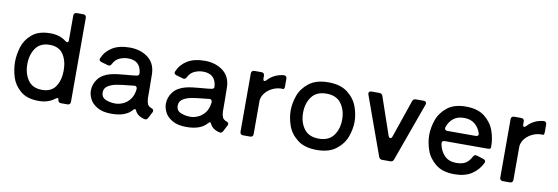

<svg xmlns="http://www.w3.org/2000/svg" viewBox="-55 -1129 4467 1538"><g transform="rotate(10 2178.5 -360.0)"><path d="M434 -490Q445 -490 445 -509V-709Q445 -720 451.5 -726.5Q458 -733 469 -733H523Q534 -733 540.5 -726.5Q547 -720 547 -709V-24Q547 -13 540.5 -6.5Q534 0 523 0H469Q458 0 451.5 -6.5Q445 -13 445 -24Q445 -36 437 -36Q430 -36 418 -27Q367 13 290 13Q195 13 141.5 -32.5Q88 -78 69 -140Q50 -202 50 -262Q50 -322 69 -384Q88 -446 141.5 -491.5Q195 -537 290 -537Q367 -537 418 -497Q428 -490 434 -490ZM446 -262Q446 -340 411.5 -392.5Q377 -445 301 -445Q224 -445 187 -392Q150 -339 150 -262Q150 -185 187 -132Q224 -79 301 -79Q377 -79 411.5 -131.5Q446 -184 446 -262Z M1190 -87Q1208 -81 1208 -68Q1208 -62 1205 -56L1179 -6Q1171 10 1157 10Q1152 10 1149 9Q1093 -4 1073 -46Q1068 -57 1062 -57Q1057 -57 1050 -49Q999 13 882 13Q811 13 767.5 -12Q724 -37 706 -72.5Q688 -108 688 -141Q688 -195 721.5 -238Q755 -281 822 -298Q867 -309 948 -315Q1002 -319 1028 -323Q1039 -324 1044.5 -331Q1050 -338 1048 -349Q1038 -447 938 -447Q902 -447 868.5 -432Q835 -417 817 -381Q809 -364 795 -364Q790 -364 787 -365L732 -381Q714 -387 714 -400Q714 -405 717 -411Q741 -468 795.5 -501.5Q850 -535 937 -535Q1023 -535 1083 -490.5Q1143 -446 1147 -362Q1148 -322 1148.5 -255Q1149 -188 1149 -158Q1151 -129 1158.5 -112.5Q1166 -96 1190 -87ZM1047 -215Q1048 -228 1041.5 -235Q1035 -242 1023 -240Q999 -238 986 -236Q921 -230 881 -222.5Q841 -215 812.5 -196.5Q784 -178 784 -144Q784 -103 820 -88Q856 -73 899 -73Q926 -73 958 -86Q990 -99 1015.5 -130.5Q1041 -162 1047 -215Z M1800 -87Q1818 -81 1818 -68Q1818 -62 1815 -56L1789 -6Q1781 10 1767 10Q1762 10 1759 9Q1703 -4 1683 -46Q1678 -57 1672 -57Q1667 -57 1660 -49Q1609 13 1492 13Q1421 13 1377.5 -12Q1334 -37 1316 -72.5Q1298 -108 1298 -141Q1298 -195 1331.5 -238Q1365 -281 1432 -298Q1477 -309 1558 -315Q1612 -319 1638 -323Q1649 -324 1654.5 -331Q1660 -338 1658 -349Q1648 -447 1548 -447Q1512 -447 1478.5 -432Q1445 -417 1427 -381Q1419 -364 1405 -364Q1400 -364 1397 -365L1342 -381Q1324 -387 1324 -400Q1324 -405 1327 -411Q1351 -468 1405.5 -501.5Q1460 -535 1547 -535Q1633 -535 1693 -490.5Q1753 -446 1757 -362Q1758 -322 1758.5 -255Q1759 -188 1759 -158Q1761 -129 1768.5 -112.5Q1776 -96 1800 -87ZM1657 -215Q1658 -228 1651.5 -235Q1645 -242 1633 -240Q1609 -238 1596 -236Q1531 -230 1491 -222.5Q1451 -215 1422.5 -196.5Q1394 -178 1394 -144Q1394 -103 1430 -88Q1466 -73 1509 -73Q1536 -73 1568 -86Q1600 -99 1625.5 -130.5Q1651 -162 1657 -215Z M2033 -500V-478Q2033 -458 2044 -458Q2051 -458 2060 -468Q2110 -523 2189 -531Q2201 -532 2207.5 -525.5Q2214 -519 2214 -507V-445Q2214 -421 2202 -421Q2198 -422 2190 -422Q2156 -422 2121.5 -407Q2087 -392 2062.5 -364Q2038 -336 2033 -301V-24Q2033 -13 2026.5 -6.5Q2020 0 2009 0H1950Q1939 0 1932.5 -6.5Q1926 -13 1926 -24V-500Q1926 -511 1932.5 -517.5Q1939 -524 1950 -524H2009Q2020 -524 2026.5 -517.5Q2033 -511 2033 -500Z M2292 -262Q2292 -321 2314 -383.5Q2336 -446 2394 -491.5Q2452 -537 2552 -537Q2651 -537 2709 -491.5Q2767 -446 2789.5 -383.5Q2812 -321 2812 -262Q2812 -203 2789.5 -140.5Q2767 -78 2709 -32.5Q2651 13 2552 13Q2452 13 2394 -32.5Q2336 -78 2314 -140.5Q2292 -203 2292 -262ZM2711 -262Q2711 -339 2672 -392Q2633 -445 2552 -445Q2471 -445 2432 -392Q2393 -339 2393 -262Q2393 -185 2432 -132Q2471 -79 2552 -79Q2633 -79 2672 -132Q2711 -185 2711 -262Z M3116 -183Q3121 -183 3125.5 -187.5Q3130 -192 3132 -199L3237 -505Q3243 -524 3265 -524H3329Q3339 -524 3344.5 -519Q3350 -514 3350 -506Q3350 -504 3348 -496L3176 -19Q3169 0 3149 0H3082Q3062 0 3055 -19L2883 -496Q2881 -504 2881 -506Q2881 -514 2886.5 -519Q2892 -524 2902 -524H2967Q2989 -524 2995 -505L3100 -199Q3106 -183 3116 -183Z M3900 -235H3550Q3538 -235 3532 -228.5Q3526 -222 3528 -209Q3539 -151 3574.5 -115Q3610 -79 3671 -79Q3718 -79 3746 -96Q3774 -113 3794 -152Q3802 -167 3815 -167Q3817 -167 3825 -165L3880 -148Q3897 -142 3897 -129Q3897 -123 3894 -117Q3866 -59 3811.5 -23Q3757 13 3671 13Q3574 13 3518 -32.5Q3462 -78 3440.5 -140.5Q3419 -203 3419 -262Q3419 -321 3440.5 -383.5Q3462 -446 3518 -491.5Q3574 -537 3671 -537Q3768 -537 3824.5 -491.5Q3881 -446 3902.5 -383.5Q3924 -321 3924 -262V-249Q3924 -235 3900 -235ZM3536 -346Q3535 -343 3535 -337Q3535 -329 3541 -324Q3547 -319 3557 -319H3786Q3799 -319 3805 -325.5Q3811 -332 3808 -342Q3793 -389 3759 -417Q3725 -445 3671 -445Q3618 -445 3584.5 -418Q3551 -391 3536 -346Z M4146 -500V-478Q4146 -458 4157 -458Q4164 -458 4173 -468Q4223 -523 4302 -531Q4314 -532 4320.5 -525.5Q4327 -519 4327 -507V-445Q4327 -421 4315 -421Q4311 -422 4303 -422Q4269 -422 4234.5 -407Q4200 -392 4175.5 -364Q4151 -336 4146 -301V-24Q4146 -13 4139.5 -6.5Q4133 0 4122 0H4063Q4052 0 4045.5 -6.5Q4039 -13 4039 -24V-500Q4039 -511 4045.5 -517.5Q4052 -524 4063 -524H4122Q4133 -524 4139.5 -517.5Q4146 -511 4146 -500Z"/></g></svg>

Font: Shippori Gothic B2 Bold
Style: Regular
Weight: 700
Designer: FONTDASU
Foundry: FONTDASU / Google Inc. / but / Adobe
Version: Version 1.130